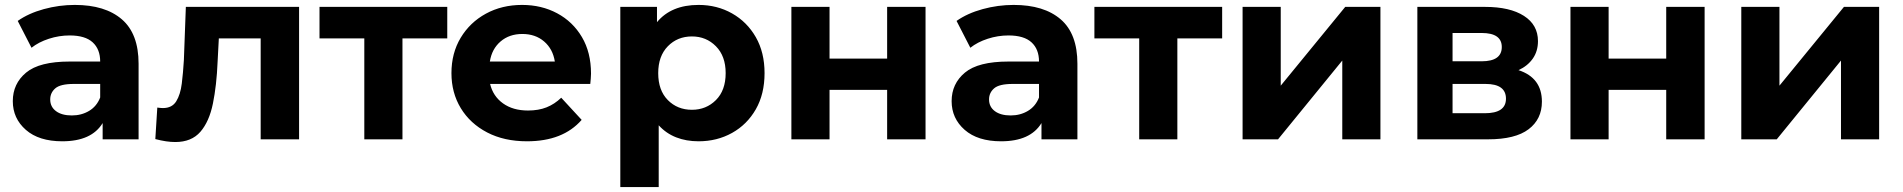

<svg xmlns="http://www.w3.org/2000/svg" viewBox="-20 -566 7729 780"><path d="M397 0V-66Q352 8 233 8Q138 8 85 -38.5Q32 -85 32 -155Q32 -226 86 -271Q140 -316 263 -316H387Q387 -366 356.5 -394Q326 -422 263 -422Q220 -422 178.5 -408.5Q137 -395 108 -372L52 -481Q96 -512 158 -529Q220 -546 284 -546Q407 -546 475 -487.5Q543 -429 543 -307V0ZM387 -170V-225H280Q225 -225 204.5 -207Q184 -189 184 -162Q184 -132 207.5 -114.5Q231 -97 272 -97Q311 -97 342 -115.5Q373 -134 387 -170Z M692 11Q674 11 654 8Q634 5 611 -1L619 -129Q633 -127 642 -127Q679 -127 696 -154.5Q713 -182 718.5 -226.5Q724 -271 727 -322L735 -538H1195V0H1039V-410H869L864 -315Q860 -219 845 -145.5Q830 -72 794 -30.5Q758 11 692 11Z M1460 0V-410H1278V-538H1797V-410H1615V0Z M2121 8Q2028 8 1959 -28Q1890 -64 1852 -126.5Q1814 -189 1814 -269Q1814 -350 1851.5 -412.5Q1889 -475 1954 -510.5Q2019 -546 2101 -546Q2180 -546 2243.5 -512Q2307 -478 2344 -415.5Q2381 -353 2381 -267Q2381 -258 2380 -246.5Q2379 -235 2378 -225H1971Q1983 -175 2023.5 -146Q2064 -117 2125 -117Q2168 -117 2200.5 -130Q2233 -143 2260 -169L2343 -79Q2267 8 2121 8ZM1970 -316H2234Q2226 -367 2190.5 -397.5Q2155 -428 2102 -428Q2049 -428 2013.5 -397.5Q1978 -367 1970 -316Z M2818 8Q2768 8 2727 -8Q2686 -24 2656 -57V194H2500V-538H2649V-476Q2707 -546 2818 -546Q2893 -546 2954 -511.5Q3015 -477 3050.5 -415Q3086 -353 3086 -269Q3086 -184 3050.5 -122Q3015 -60 2954 -26Q2893 8 2818 8ZM2791 -120Q2849 -120 2888.5 -159.5Q2928 -199 2928 -269Q2928 -338 2888.5 -378Q2849 -418 2791 -418Q2732 -418 2693 -378Q2654 -338 2654 -269Q2654 -199 2693 -159.5Q2732 -120 2791 -120Z M3195 0V-538H3350V-328H3584V-538H3740V0H3584V-201H3350V0Z M4211 0V-66Q4166 8 4047 8Q3952 8 3899 -38.5Q3846 -85 3846 -155Q3846 -226 3900 -271Q3954 -316 4077 -316H4201Q4201 -366 4170.5 -394Q4140 -422 4077 -422Q4034 -422 3992.5 -408.5Q3951 -395 3922 -372L3866 -481Q3910 -512 3972 -529Q4034 -546 4098 -546Q4221 -546 4289 -487.5Q4357 -429 4357 -307V0ZM4201 -170V-225H4094Q4039 -225 4018.5 -207Q3998 -189 3998 -162Q3998 -132 4021.5 -114.5Q4045 -97 4086 -97Q4125 -97 4156 -115.5Q4187 -134 4201 -170Z M4608 0V-410H4426V-538H4945V-410H4763V0Z M5028 0V-538H5183V-218L5445 -538H5588V0H5433V-320L5172 0Z M5738 0V-538H6013Q6114 -538 6171 -501.5Q6228 -465 6228 -399Q6228 -358 6207 -328Q6186 -298 6149 -281Q6244 -250 6244 -153Q6244 -82 6190 -41Q6136 0 6025 0ZM5881 -106H6012Q6098 -106 6098 -165Q6098 -225 6015 -225H5881ZM5881 -317H5999Q6081 -317 6081 -375Q6081 -432 5999 -432H5881Z M6360 0V-538H6515V-328H6749V-538H6905V0H6749V-201H6515V0Z M7054 0V-538H7209V-218L7471 -538H7614V0H7459V-320L7198 0Z"/></svg>

Font: Montserrat
Style: Bold
Weight: 700
Designer: Julieta Ulanovsky
Foundry: Julieta Ulanovsky
Version: Version 9.000; ttfautohint (v1.8.4.7-5d5b)